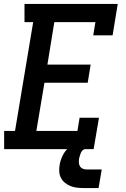

<svg xmlns="http://www.w3.org/2000/svg" viewBox="-20 -755 640 972"><path d="M1 0V-92H56L148 -643H104V-735H576L550 -576H452L463 -643H255L220 -428H439L424 -336H205L164 -92H372L383 -159H481L454 0ZM404 197Q387 197 369.5 195Q352 193 337 187Q322 181 309 170.5Q296 160 288.5 145.5Q281 131 280 113.5Q279 96 282 79Q286 56 297 33Q308 10 327 -6.5Q346 -23 370 -30Q394 -37 418 -37L412 0Q404 0 398 6Q392 12 389 19.5Q386 27 384 34.5Q382 42 380 49Q379 59 379.5 69.5Q380 80 385.5 88Q391 96 400 99.5Q409 103 420 103H495L479 197Z"/></svg>

Font: Iosevka Slab Semibold Extended
Style: Italic
Weight: 600
Width: 7
Italic angle: -9°
Monospace: yes
Designer: Belleve Invis
Foundry: Belleve Invis
Version: Version 11.1.0; ttfautohint (v1.8.3)